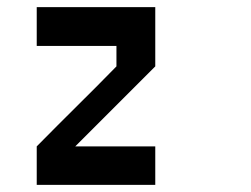

<svg xmlns="http://www.w3.org/2000/svg" viewBox="-20 -520 707 540"><path d="M416.7 0H83.3V-108.3Q117.5 -143.3 250 -275L307.5 -333.3V-390.8H83.3V-500H416.7V-333.3L191.7 -108.3H416.7Z"/></svg>

Font: 0xA000-Mono
Style: Mono-Bold
Weight: 700
Version: Version 0.1